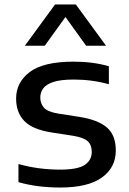

<svg xmlns="http://www.w3.org/2000/svg" viewBox="-20 -828 578 858"><path d="M249 10Q198 10 151 4Q104 -2 62.5 -14V-95Q109 -82 155.2 -76Q201.5 -70 249 -70Q327 -70 358.5 -91Q390 -112 390 -149Q390 -179.5 372.8 -196.2Q355.5 -213 308 -221L211 -236Q124.5 -249.5 88.2 -287.8Q52 -326 52 -387.5Q52 -460 113 -506.2Q174 -552.5 309.5 -552.5Q395 -552.5 466.5 -532V-451.5Q391.5 -472.5 310 -472.5Q251.5 -472.5 218.8 -461.8Q186 -451 173 -432.8Q160 -414.5 160 -392Q160 -366 176 -347.2Q192 -328.5 239.5 -320.5L336 -305.5Q418 -292.5 457.8 -258.2Q497.5 -224 497.5 -155.5Q497.5 -79.5 435.5 -34.8Q373.5 10 249 10ZM91 -623.5 226 -808H319L454 -623.5H365L272.5 -752L180 -623.5Z"/></svg>

Font: Encode Sans Exp Md
Style: Regular
Weight: 500
Width: 7
Designer: Multiple Designers
Foundry: Impallari Type
Version: Version 3.002; ttfautohint (v1.8.3) -l 8 -r 50 -G 200 -x 14 